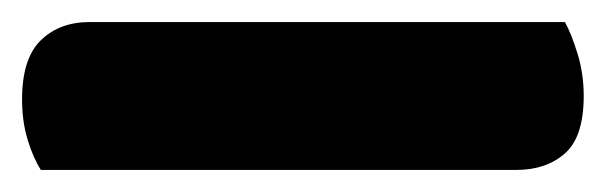

<svg xmlns="http://www.w3.org/2000/svg" viewBox="-20 34 549 174"><path d="M17 188Q10 177 5 160.5Q0 144 0 124Q0 87 17 70.5Q34 54 61 54H492Q498 65 503.5 83Q509 101 509 121Q509 158 492 173Q475 188 448 188Z"/></svg>

Font: Baloo 2 ExtraBold
Style: Regular
Weight: 800
Designer: Sarang Kulkarni and Ek Type
Foundry: Ek Type
Version: Version 1.640;hotconv 1.0.111;makeotfexe 2.5.65597; ttfautoh